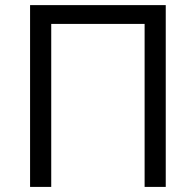

<svg xmlns="http://www.w3.org/2000/svg" viewBox="-20 -734 769 754"><path d="M630.9 0H547.9V-640.1H181.2V0H98.1V-713.9H630.9Z"/></svg>

Font: f06252833
Style: Regular
Weight: 400
Foundry: Ascender Corporation
Version: Version 1.10